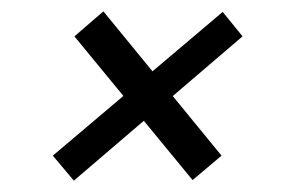

<svg xmlns="http://www.w3.org/2000/svg" viewBox="-20 -519 497 338"><path d="M162 -499 370 -245 319 -202 111 -455ZM372 -498 407 -455 110 -201 73 -245Z"/></svg>

Font: Pathway Extreme Condensed
Style: Italic
Weight: 400
Width: 3
Italic angle: -8°
Version: Version 1.001;gftools[0.9.26]